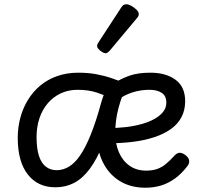

<svg xmlns="http://www.w3.org/2000/svg" viewBox="-20 -859 933 898"><path d="M63 -214Q63 -263 75 -308Q87 -353 110.5 -391.5Q134 -430 168 -458.5Q202 -487 247 -503Q292 -519 346 -519Q392 -519 430 -512Q468 -505 503 -493Q538 -481 575 -466Q549 -410 534 -353Q519 -296 519 -238Q519 -186 536.5 -146Q554 -106 586.5 -83.5Q619 -61 663 -61Q693 -61 714.5 -68.5Q736 -76 755 -91.5Q774 -107 794 -129Q808 -145 821 -144.5Q834 -144 848 -133Q862 -122 864.5 -109.5Q867 -97 858 -84Q829 -46 797.5 -23.5Q766 -1 732 9Q698 19 660 19Q590 19 539 -13Q488 -45 460.5 -101.5Q433 -158 433 -229Q433 -280 440.5 -322Q448 -364 459.5 -399Q471 -434 483 -461L518 -393Q472 -413 433 -426Q394 -439 343 -439Q300 -439 264.5 -422.5Q229 -406 203.5 -376Q178 -346 164.5 -306Q151 -266 151 -218Q151 -165 162 -130.5Q173 -96 194.5 -79.5Q216 -63 245 -63Q275 -63 302.5 -79.5Q330 -96 355 -132.5Q380 -169 404.5 -229.5Q429 -290 453 -378L519 -368Q492 -262 463 -188.5Q434 -115 400 -69.5Q366 -24 326.5 -3.5Q287 17 239 17Q157 17 110 -43Q63 -103 63 -214ZM846 -386Q846 -344 829 -311.5Q812 -279 780 -256Q748 -233 703.5 -218Q659 -203 604.5 -196Q550 -189 488 -189V-260Q529 -260 568 -264.5Q607 -269 641.5 -278.5Q676 -288 702 -302.5Q728 -317 743 -336Q758 -355 758 -379Q758 -411 736 -425Q714 -439 679 -439Q638 -439 600 -427Q562 -415 530 -391L509 -468Q548 -492 587 -505.5Q626 -519 684 -519Q756 -519 801 -486Q846 -453 846 -386ZM475 -610Q464 -610 449 -622Q434 -634 434 -644Q434 -647 435 -650Q436 -653 440 -660L547 -824Q552 -832 557.5 -835.5Q563 -839 571 -839Q581 -839 594.5 -831.5Q608 -824 618.5 -813.5Q629 -803 629 -794Q629 -787 626.5 -782.5Q624 -778 617 -770L494 -623Q482 -610 475 -610Z"/></svg>

Font: Playwrite PL
Style: Regular
Weight: 400
Designer: Veronika Burian, José Scaglione
Foundry: TypeTogether
Version: Version 1.002